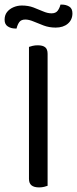

<svg xmlns="http://www.w3.org/2000/svg" viewBox="-36 -810 335 835"><path d="M90 -363H171V-2Q166 0 156 2.5Q146 5 134 5Q112 5 101 -4Q90 -13 90 -32ZM171 -296H90V-606Q95 -608 105.5 -610.5Q116 -613 128 -613Q150 -613 160.5 -604.5Q171 -596 171 -576ZM59 -786Q87 -786 109.5 -777.5Q132 -769 151.5 -760.5Q171 -752 188 -752Q206 -752 214.5 -763Q223 -774 227 -790H233Q251 -790 265 -781.5Q279 -773 279 -752Q279 -724 259 -707Q239 -690 206 -690Q178 -690 154 -699Q130 -708 110 -716.5Q90 -725 74 -725Q56 -725 48 -714Q40 -703 36 -686H30Q12 -686 -2 -695Q-16 -704 -16 -724Q-16 -744 -5.5 -757.5Q5 -771 22.5 -778.5Q40 -786 59 -786Z"/></svg>

Font: Baloo Bhaina 2
Style: Regular
Weight: 400
Designer: Yesha Goshar, Manish Minz, Shuchita Grover and Ek Type
Foundry: Ek Type
Version: Version 1.700